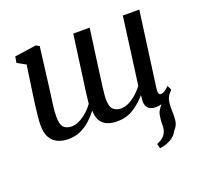

<svg xmlns="http://www.w3.org/2000/svg" viewBox="-137 -722 1167 1118"><g transform="rotate(-20 446.0 -163.0)"><path d="M181.5 -290Q177 -256 171 -212.5Q165 -169 165 -136.5Q165 -87 182.5 -70Q200 -53 231 -53Q255.5 -53 281.2 -66.2Q307 -79.5 329.8 -100Q352.5 -120.5 368 -142.5Q371.5 -179.5 377 -219.5Q382.5 -259.5 388 -298Q397 -364.5 405.8 -430.2Q414.5 -496 423.5 -558H525Q507 -425.5 495 -339Q483 -252.5 477 -203.8Q471 -155 471 -136.5Q471 -87 489.2 -70Q507.5 -53 538 -53Q562.5 -53 588 -66.2Q613.5 -79.5 636.2 -100Q659 -120.5 675 -142.5L730.5 -558H832.5L769 -89.5Q764 -52.5 784 -52.5Q794 -52.5 805.2 -59.5Q816.5 -66.5 835 -83.5L847.5 -57Q845.5 -53.5 840.8 -47.8Q836 -42 829 -35Q817.5 -17.5 813.5 1.5Q809.5 20.5 810 44.5Q811.5 83 809.2 116.5Q807 150 781 176Q769.5 202 740.2 219.2Q711 236.5 670 242.5L662.5 213.5Q684.5 204 698.2 193.5Q712 183 720 166.5Q730 147 729.2 121.2Q728.5 95.5 733 69Q735 48.5 744.8 32.5Q754.5 16.5 765 4Q747.5 9.5 730.5 9.5Q695 9.5 679.8 -9.8Q664.5 -29 669 -61.5L671 -86.5Q642 -51.5 596.8 -20.8Q551.5 10 491 10Q375.5 10 374 -97H372.5Q353 -71.5 326.5 -47Q300 -22.5 265.5 -6.2Q231 10 188.5 10Q154.5 10 125.8 -2Q97 -14 79.2 -42.2Q61.5 -70.5 61.5 -120.5Q61.5 -143 64.8 -175.5Q68 -208 72.2 -240.2Q76.5 -272.5 79.5 -294L106.5 -481.5L54 -510.5L60.5 -548.5L194.5 -568L215 -556.5Z"/></g></svg>

Font: Merriweather
Style: Italic
Weight: 400
Italic angle: -7.8°
Designer: Eben Sorkin
Foundry: Eben Sorkin
Version: Version 2.100